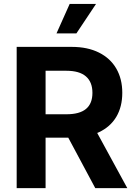

<svg xmlns="http://www.w3.org/2000/svg" viewBox="-20 -969 697 989"><path d="M65.9 -727.5H349.6Q431.2 -727.5 489.7 -698.2Q548.3 -668.9 579.1 -615.7Q609.9 -562.5 609.9 -490.7Q609.9 -418.9 578.9 -366.9Q547.9 -314.9 488.5 -287.4Q429.2 -259.8 346.2 -259.8H153.8V-380.4H322.3Q390.1 -380.4 423.1 -408Q456.1 -435.5 456.1 -490.7Q456.1 -546.4 422.6 -575.4Q389.2 -604.5 321.8 -604.5H214.8V0H65.9ZM293.5 -331.1H455.1L635.7 0H470.7ZM338.9 -948.7H474.6L373.5 -796.9H271Z"/></svg>

Font: Inter RS Variable
Style: Regular
Weight: 400
Designer: Rasmus Andersson (customised by Maria Ramos and Noel Pretorius)
Foundry: rsms
Version: Version 3.001;Glyphs 3.2.3 (3260)